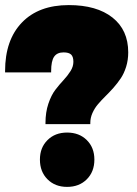

<svg xmlns="http://www.w3.org/2000/svg" viewBox="-24 -731 541 759"><path d="M-3.9 -444.8V-450.2Q-3.9 -572.8 62.5 -641.8Q128.9 -710.9 248 -710.9Q358.4 -710.9 420.7 -661.6Q482.9 -612.3 482.9 -523.9Q482.9 -493.7 474.6 -467Q466.3 -440.4 453.1 -420.9Q439.9 -401.4 424.1 -383.5Q408.2 -365.7 392.1 -349.9Q376 -334 362.8 -318.4Q349.6 -302.7 341.3 -283.9Q333 -265.1 333 -245.1V-240.2H155.8V-245.1Q155.8 -287.1 167.2 -321Q178.7 -355 194.8 -376Q210.9 -397 227.1 -414.3Q243.2 -431.6 254.6 -449.7Q266.1 -467.8 266.1 -486.8Q266.1 -506.8 257.1 -515.4Q248 -523.9 227.1 -523.9Q201.7 -523.9 189.9 -506.8Q178.2 -489.7 178.2 -450.2V-444.8ZM133.8 -100.1Q133.8 -147.5 163.8 -177.2Q193.8 -207 241.2 -207Q289.1 -207 319.1 -177.2Q349.1 -147.5 349.1 -100.1Q349.1 -52.2 319.1 -22.2Q289.1 7.8 241.2 7.8Q193.8 7.8 163.8 -22.2Q133.8 -52.2 133.8 -100.1Z"/></svg>

Font: Trueno UltraBlack
Style: Regular
Weight: 950
Designer: Julieta Ulanovsky
Foundry: Julieta Ulanovsky
Version: Version 3.001b | FøM Fix